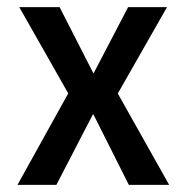

<svg xmlns="http://www.w3.org/2000/svg" viewBox="-20 -518 523 538"><path d="M29 0 186 -283 189 -225 34 -498H147L242 -312L339 -498H448L293 -226L296 -281L454 0H341L242 -197H240L138 0Z"/></svg>

Font: Nunito Sans 7pt Condensed SemiBold
Style: Regular
Weight: 600
Width: 3
Designer: Vernon Adams
Foundry: Vernon Adams
Version: Version 3.101;gftools[0.9.27]